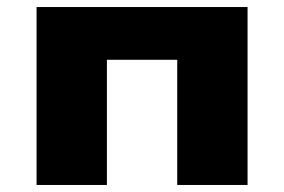

<svg xmlns="http://www.w3.org/2000/svg" viewBox="-20 -526 808 546"><path d="M84 0V-506H684V0H484V-356H284V0Z"/></svg>

Font: Nunito Sans 7pt SemiExpanded Black
Style: Regular
Weight: 900
Width: 6
Designer: Vernon Adams
Foundry: Vernon Adams
Version: Version 3.101;gftools[0.9.27]